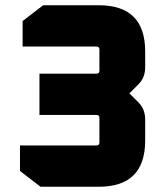

<svg xmlns="http://www.w3.org/2000/svg" viewBox="-20 -710 618 730"><path d="M56 -60V-157H347Q358 -157 358 -168V-262Q358 -273 347 -273H130V-430H347Q358 -430 358 -441V-522Q358 -533 347 -533H66V-630L144 -690H356Q532 -690 532 -514V-455Q532 -415 507 -390L472 -355L507 -320Q532 -295 532 -255V-176Q532 0 356 0H134Z"/></svg>

Font: Oxanium ExtraLight ExtraBold
Style: Regular
Weight: 800
Version: Version 2.000